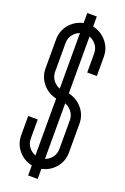

<svg xmlns="http://www.w3.org/2000/svg" viewBox="-188 -1003 735 1127"><g transform="rotate(20 179.0 -439.5)"><path d="M208.5 67.9H148.9V4.9Q96.7 -6.3 63.2 -46.6Q29.8 -86.9 29.8 -141.1V-260.3H89.4V-141.1Q89.4 -111.8 106 -89.4Q122.6 -66.9 148.9 -57.1V-412.6Q96.7 -424.3 63.2 -464.6Q29.8 -504.9 29.8 -559.1V-737.8Q29.8 -792 63.2 -832.3Q96.7 -872.6 148.9 -884.3V-946.8H208.5V-884.3Q260.7 -872.6 294.4 -832.3Q328.1 -792 328.1 -737.8V-618.7H268.1V-737.8Q268.1 -767.1 251.5 -789.6Q234.9 -812 208.5 -821.8V-466.3Q260.7 -455.1 294.4 -414.6Q328.1 -374 328.1 -320.3V-141.1Q328.1 -86.9 294.4 -46.6Q260.7 -6.3 208.5 4.9ZM148.9 -474.6V-821.8Q122.6 -812 106 -789.6Q89.4 -767.1 89.4 -737.8V-559.1Q89.4 -529.8 106 -507.1Q122.6 -484.4 148.9 -474.6ZM208.5 -57.1Q234.9 -66.9 251.5 -89.4Q268.1 -111.8 268.1 -141.1V-320.3Q268.1 -349.1 251.5 -371.8Q234.9 -394.5 208.5 -404.3Z"/></g></svg>

Font: Ignotum
Style: Regular
Weight: 400
Designer: GGBot
Version: 0.10